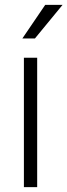

<svg xmlns="http://www.w3.org/2000/svg" viewBox="-20 -764 275 784"><path d="M131.8 0H77.6V-528.3H131.8ZM164.6 -744.1H235.4L122.6 -606.9H71.3Z"/></svg>

Font: Roboto Condensed Light
Style: Regular
Weight: 300
Designer: Google
Version: Version 2.134; 2016